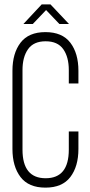

<svg xmlns="http://www.w3.org/2000/svg" viewBox="-20 -853 414 879"><path d="M130 -743H87L171 -833H211L296 -743H252L191 -807ZM339 -529V-471H295V-532Q295 -592 269.5 -628Q244 -664 189 -664Q134 -664 108.5 -628Q83 -592 83 -532V-168Q83 -37 189 -37Q295 -37 295 -168V-251H339V-171Q339 -91 302 -42.5Q265 6 188 6Q111 6 74 -42.5Q37 -91 37 -171V-529Q37 -609 74 -657.5Q111 -706 188 -706Q265 -706 302 -657.5Q339 -609 339 -529Z"/></svg>

Font: Bebas Neue Book
Style: Regular
Weight: 300
Designer: Ryoichi Tsunekawa
Foundry: Ryoichi Tsunekawa
Version: Version 1.003;PS 001.003;hotconv 1.0.88;makeotf.lib2.5.64775